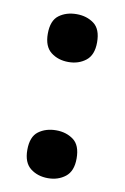

<svg xmlns="http://www.w3.org/2000/svg" viewBox="-70 -600 426 656"><g transform="rotate(10 142.5 -271.5)"><path d="M143 -390Q107 -390 82 -409.5Q57 -429 57 -473Q57 -519 82 -537.5Q107 -556 143 -556Q178 -556 203 -537.5Q228 -519 228 -473Q228 -429 203 -409.5Q178 -390 143 -390ZM143 13Q107 13 82 -6.5Q57 -26 57 -70Q57 -116 82 -134.5Q107 -153 143 -153Q178 -153 203 -134.5Q228 -116 228 -70Q228 -26 203 -6.5Q178 13 143 13Z"/></g></svg>

Font: Noto Sans Adlam
Style: Regular
Weight: 400
Designer: Mark Jamra, Neil Patel
Foundry: JamraPatel LLC
Version: Version 3.001